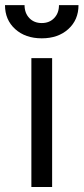

<svg xmlns="http://www.w3.org/2000/svg" viewBox="-63 -748 334 768"><path d="M62.5 0V-515.6H145.5V0ZM104 -594.7Q38.6 -594.7 -2.2 -631.6Q-43 -668.5 -43 -727.5H35.2Q35.2 -695.8 54.2 -675.8Q73.2 -655.8 104 -655.8Q134.8 -655.8 153.8 -675.8Q172.9 -695.8 172.9 -727.5H251Q251 -668.5 210.2 -631.6Q169.4 -594.7 104 -594.7Z"/></svg>

Font: Inter Display
Style: Regular
Weight: 400
Designer: Rasmus Andersson
Foundry: rsms
Version: Version 4.000;git-37864ae